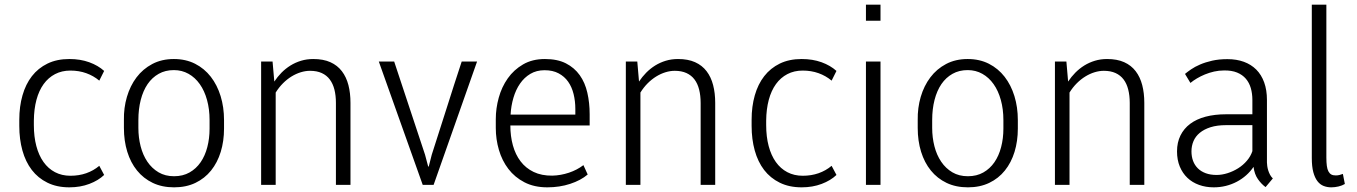

<svg xmlns="http://www.w3.org/2000/svg" viewBox="-20 -781 5731 811"><path d="M277.3 -38.6Q313.5 -38.6 344.2 -49.3Q375 -60.1 399.4 -80.6L419.9 -42Q395.5 -18.6 357.4 -4.2Q319.3 10.3 272.9 10.3Q220.2 10.3 180.4 -9.3Q140.6 -28.8 114.3 -63.2Q87.9 -97.7 74.7 -145.3Q61.5 -192.9 61.5 -249V-275.4Q61.5 -331.1 75 -378.2Q88.4 -425.3 114.7 -459.2Q141.1 -493.2 180.7 -512.5Q220.2 -531.7 272.9 -531.7Q319.3 -531.7 356.9 -518.1Q394.5 -504.4 419.9 -481.4L399.4 -440.4Q375 -460.9 344.2 -471.9Q313.5 -482.9 277.3 -482.9Q241.2 -482.9 212.6 -468Q184.1 -453.1 164.3 -425.8Q144.5 -398.4 134 -359.4Q123.5 -320.3 123 -271.5V-252.9Q123 -203.6 133.5 -164.1Q144 -124.5 163.8 -96.7Q183.6 -68.8 212.4 -53.7Q241.2 -38.6 277.3 -38.6Z M564.5 -240.7Q564.5 -200.2 574 -163.1Q583.5 -126 602.5 -97.9Q621.6 -69.8 649.7 -53.2Q677.7 -36.6 715.3 -36.6Q752.4 -36.6 780.5 -52.5Q808.6 -68.4 827.4 -95.7Q846.2 -123 855.7 -159.7Q865.2 -196.3 865.2 -237.8V-273.9Q865.2 -319.8 854.5 -358.6Q843.8 -397.5 824 -425.5Q804.2 -453.6 776.4 -469.2Q748.5 -484.9 714.4 -484.9Q678.2 -484.9 650.4 -469.2Q622.6 -453.6 603.5 -425.8Q584.5 -397.9 574.5 -359.1Q564.5 -320.3 564.5 -273.9ZM503.4 -273.9Q502.4 -325.2 516.1 -371.8Q529.8 -418.5 556.6 -454.1Q583.5 -489.7 623.3 -510.7Q663.1 -531.7 714.4 -531.7Q764.6 -531.7 804 -511.7Q843.3 -491.7 870.4 -456.8Q897.5 -421.9 911.9 -375Q926.3 -328.1 926.3 -273.9V-237.8Q926.3 -185.1 912.4 -139.6Q898.4 -94.2 871.6 -60.8Q844.7 -27.3 805.4 -8.5Q766.1 10.3 715.3 10.3Q664.6 10.3 625.2 -8.5Q585.9 -27.3 558.8 -60.8Q531.7 -94.2 517.6 -140.1Q503.4 -186 503.4 -240.7Z M1131.3 -521 1138.7 -436.5Q1151.9 -456.5 1168.9 -473.9Q1186 -491.2 1206.8 -504.2Q1227.5 -517.1 1251.7 -524.4Q1275.9 -531.7 1303.2 -531.7Q1345.7 -531.7 1375.5 -518.3Q1405.3 -504.9 1424.1 -480.2Q1442.9 -455.6 1451.7 -421.6Q1460.4 -387.7 1460.4 -346.7V0H1398.9V-346.2Q1398.9 -377.4 1392.6 -402.6Q1386.2 -427.7 1373 -445.3Q1359.9 -462.9 1339.1 -472.4Q1318.4 -481.9 1289.6 -481.9Q1270.5 -481.9 1250.5 -475.8Q1230.5 -469.7 1211.4 -458Q1192.4 -446.3 1175.3 -429.2Q1158.2 -412.1 1144.5 -390.1V0H1083V-521Z M1775.4 -127.4 1788.6 -77.6H1791L1803.7 -127.4Q1835.9 -226.6 1866.9 -325Q1897.9 -423.3 1930.2 -521H1995.1L1811.5 0H1765.6L1580.1 -521H1645Z M2280.3 -484.4Q2246.1 -484.4 2220.2 -469Q2194.3 -453.6 2176.5 -427.7Q2158.7 -401.9 2148.7 -367.9Q2138.7 -334 2136.7 -296.9H2410.2V-320.8Q2410.2 -354 2402.8 -383.8Q2395.5 -413.6 2379.9 -435.8Q2364.3 -458 2339.6 -471.2Q2314.9 -484.4 2280.3 -484.4ZM2292 10.3Q2236.3 10.3 2195.3 -11Q2154.3 -32.2 2127.4 -67.4Q2100.6 -102.5 2087.4 -147.7Q2074.2 -192.9 2074.2 -240.2V-277.8Q2074.2 -323.2 2086.7 -368.4Q2099.1 -413.6 2124.8 -450Q2150.4 -486.3 2189.5 -509Q2228.5 -531.7 2281.7 -531.7Q2334.5 -531.7 2370.4 -513.4Q2406.2 -495.1 2428.7 -463.6Q2451.2 -432.1 2460.9 -389.4Q2470.7 -346.7 2470.7 -298.3V-251H2135.7Q2135.7 -205.6 2146.5 -166.7Q2157.2 -127.9 2179 -99.4Q2200.7 -70.8 2234.1 -54.7Q2267.6 -38.6 2313 -39.1Q2348.6 -40 2383.1 -51.5Q2417.5 -63 2444.3 -83.5L2462.4 -43.9Q2433.1 -19 2388.4 -4.4Q2343.8 10.3 2292 10.3Z M2671.9 -521 2679.2 -436.5Q2692.4 -456.5 2709.5 -473.9Q2726.6 -491.2 2747.3 -504.2Q2768.1 -517.1 2792.2 -524.4Q2816.4 -531.7 2843.8 -531.7Q2886.2 -531.7 2916 -518.3Q2945.8 -504.9 2964.6 -480.2Q2983.4 -455.6 2992.2 -421.6Q3001 -387.7 3001 -346.7V0H2939.5V-346.2Q2939.5 -377.4 2933.1 -402.6Q2926.8 -427.7 2913.6 -445.3Q2900.4 -462.9 2879.6 -472.4Q2858.9 -481.9 2830.1 -481.9Q2811 -481.9 2791 -475.8Q2771 -469.7 2752 -458Q2732.9 -446.3 2715.8 -429.2Q2698.7 -412.1 2685.1 -390.1V0H2623.5V-521Z M3370.6 -38.6Q3406.7 -38.6 3437.5 -49.3Q3468.3 -60.1 3492.7 -80.6L3513.2 -42Q3488.8 -18.6 3450.7 -4.2Q3412.6 10.3 3366.2 10.3Q3313.5 10.3 3273.7 -9.3Q3233.9 -28.8 3207.5 -63.2Q3181.2 -97.7 3168 -145.3Q3154.8 -192.9 3154.8 -249V-275.4Q3154.8 -331.1 3168.2 -378.2Q3181.6 -425.3 3208 -459.2Q3234.4 -493.2 3273.9 -512.5Q3313.5 -531.7 3366.2 -531.7Q3412.6 -531.7 3450.2 -518.1Q3487.8 -504.4 3513.2 -481.4L3492.7 -440.4Q3468.3 -460.9 3437.5 -471.9Q3406.7 -482.9 3370.6 -482.9Q3334.5 -482.9 3305.9 -468Q3277.3 -453.1 3257.6 -425.8Q3237.8 -398.4 3227.3 -359.4Q3216.8 -320.3 3216.3 -271.5V-252.9Q3216.3 -203.6 3226.8 -164.1Q3237.3 -124.5 3257.1 -96.7Q3276.9 -68.8 3305.7 -53.7Q3334.5 -38.6 3370.6 -38.6Z M3699.2 -693.4H3637.7V-761.2H3699.2ZM3699.2 0H3637.7V-521H3699.2Z M3917.5 -240.7Q3917.5 -200.2 3927 -163.1Q3936.5 -126 3955.6 -97.9Q3974.6 -69.8 4002.7 -53.2Q4030.8 -36.6 4068.4 -36.6Q4105.5 -36.6 4133.5 -52.5Q4161.6 -68.4 4180.4 -95.7Q4199.2 -123 4208.7 -159.7Q4218.3 -196.3 4218.3 -237.8V-273.9Q4218.3 -319.8 4207.5 -358.6Q4196.8 -397.5 4177 -425.5Q4157.2 -453.6 4129.4 -469.2Q4101.6 -484.9 4067.4 -484.9Q4031.2 -484.9 4003.4 -469.2Q3975.6 -453.6 3956.5 -425.8Q3937.5 -397.9 3927.5 -359.1Q3917.5 -320.3 3917.5 -273.9ZM3856.4 -273.9Q3855.5 -325.2 3869.1 -371.8Q3882.8 -418.5 3909.7 -454.1Q3936.5 -489.7 3976.3 -510.7Q4016.1 -531.7 4067.4 -531.7Q4117.7 -531.7 4157 -511.7Q4196.3 -491.7 4223.4 -456.8Q4250.5 -421.9 4264.9 -375Q4279.3 -328.1 4279.3 -273.9V-237.8Q4279.3 -185.1 4265.4 -139.6Q4251.5 -94.2 4224.6 -60.8Q4197.8 -27.3 4158.4 -8.5Q4119.1 10.3 4068.4 10.3Q4017.6 10.3 3978.3 -8.5Q3939 -27.3 3911.9 -60.8Q3884.8 -94.2 3870.6 -140.1Q3856.4 -186 3856.4 -240.7Z M4484.4 -521 4491.7 -436.5Q4504.9 -456.5 4522 -473.9Q4539.1 -491.2 4559.8 -504.2Q4580.6 -517.1 4604.7 -524.4Q4628.9 -531.7 4656.2 -531.7Q4698.7 -531.7 4728.5 -518.3Q4758.3 -504.9 4777.1 -480.2Q4795.9 -455.6 4804.7 -421.6Q4813.5 -387.7 4813.5 -346.7V0H4752V-346.2Q4752 -377.4 4745.6 -402.6Q4739.3 -427.7 4726.1 -445.3Q4712.9 -462.9 4692.1 -472.4Q4671.4 -481.9 4642.6 -481.9Q4623.5 -481.9 4603.5 -475.8Q4583.5 -469.7 4564.5 -458Q4545.4 -446.3 4528.3 -429.2Q4511.2 -412.1 4497.6 -390.1V0H4436V-521Z M5118.7 -42Q5141.6 -42 5165.3 -49.6Q5189 -57.1 5210 -70.3Q5231 -83.5 5246.8 -102.1Q5262.7 -120.6 5270 -142.6V-252.4H5159.2Q5121.1 -252.4 5093.5 -243.7Q5065.9 -234.9 5047.9 -220Q5029.8 -205.1 5021.2 -184.8Q5012.7 -164.6 5012.7 -141.6Q5012.7 -119.6 5019.5 -101.3Q5026.4 -83 5039.8 -69.8Q5053.2 -56.6 5073 -49.3Q5092.8 -42 5118.7 -42ZM5325.7 9.3Q5308.1 -3.4 5293.5 -24.2Q5278.8 -44.9 5274.9 -76.2Q5261.7 -56.6 5243.9 -40.8Q5226.1 -24.9 5204.3 -13.4Q5182.6 -2 5158 4.2Q5133.3 10.3 5106.9 10.3Q5073.2 10.3 5044.7 0Q5016.1 -10.3 4995.6 -29.8Q4975.1 -49.3 4963.4 -77.4Q4951.7 -105.5 4951.7 -141.6Q4951.7 -179.2 4966.1 -208.5Q4980.5 -237.8 5007.1 -257.8Q5033.7 -277.8 5072.3 -288.1Q5110.8 -298.3 5159.2 -298.3H5270V-358.9Q5270 -385.7 5263.4 -408.7Q5256.8 -431.6 5242.4 -448.5Q5228 -465.3 5205.3 -474.6Q5182.6 -483.9 5150.4 -483.4Q5128.9 -483.4 5108.4 -478.8Q5087.9 -474.1 5069.6 -466.6Q5051.3 -459 5035.6 -449.7Q5020 -440.4 5008.3 -430.7L4985.4 -468.8Q4995.1 -477.1 5011 -488Q5026.9 -499 5049.1 -508.5Q5071.3 -518.1 5100.1 -524.7Q5128.9 -531.2 5164.6 -531.2Q5203.1 -531.2 5233.9 -520Q5264.6 -508.8 5286.4 -487.1Q5308.1 -465.3 5319.8 -433.1Q5331.5 -400.9 5331.5 -358.9V-94.7Q5331.5 -88.9 5332.8 -79.8Q5334 -70.8 5336.9 -61.3Q5339.8 -51.8 5344.7 -42.7Q5349.6 -33.7 5356.4 -27.3Z M5521 -761.2H5582.5V-115.7Q5582.5 -94.7 5584.5 -80.3Q5586.4 -65.9 5591.3 -56.9Q5596.2 -47.9 5603.5 -43.9Q5610.8 -40 5622.1 -40Q5631.3 -40 5638.4 -42Q5645.5 -43.9 5652.3 -46.4L5660.6 -3.9Q5649.4 2.9 5634 6.6Q5618.7 10.3 5603 10.3Q5585.9 10.3 5570.8 4.4Q5555.7 -1.5 5544.7 -15.9Q5533.7 -30.3 5527.3 -54Q5521 -77.6 5521 -113.8Z"/></svg>

Font: Ufes Sans Light
Style: Regular
Weight: 200
Designer: Ricardo Esteves & Thais Bronze
Foundry: ProDesignUfes - Ricardo Esteves, Thais Bronze (This is a derivative work, based on Roboto family, by Christian Robertson
Version: Version 2.0